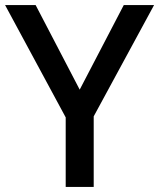

<svg xmlns="http://www.w3.org/2000/svg" viewBox="-20 -734 625 754"><path d="M293 -382 466 -714H585L348 -277V0H238V-273L0 -714H120Z"/></svg>

Font: Noto Sans Nag Mundari Medium
Style: Regular
Weight: 500
Version: Version 1.000